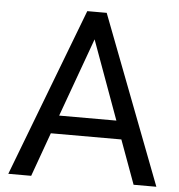

<svg xmlns="http://www.w3.org/2000/svg" viewBox="-51 -760 755 808"><g transform="rotate(5 326.0 -355.5)"><path d="M475.1 -185.5H177.2L110.4 0H13.7L285.2 -710.9H367.2L639.2 0H543ZM205.6 -262.7H447.3L326.2 -595.2Z"/></g></svg>

Font: APIMedia Roboto
Style: Regular
Weight: 400
Designer: Google
Version: Version 2.137; 2017